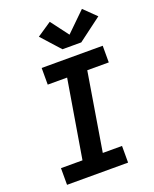

<svg xmlns="http://www.w3.org/2000/svg" viewBox="-178 -1092 955 1191"><g transform="rotate(-20 300.0 -497.0)"><path d="M53 0V-110H195L281 -625H153V-735H556V-625H414L329 -110H456V0ZM314 -800 203 -923 298 -987 386 -870 513 -994 593 -916 438 -800Z"/></g></svg>

Font: Iosevka Curly XBdExObl
Style: Regular
Weight: 800
Width: 7
Italic angle: -9°
Monospace: yes
Designer: Belleve Invis
Foundry: Belleve Invis
Version: Version 11.1.0; ttfautohint (v1.8.3)